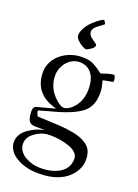

<svg xmlns="http://www.w3.org/2000/svg" viewBox="-171 -703 767 1067"><g transform="rotate(20 212.5 -170.0)"><path d="M209.2 -607.2Q241 -633.1 251 -633.1Q253.2 -633.1 258.5 -624.9Q263.9 -616.7 263.9 -613Q263.9 -611.6 254.5 -604.9Q245.1 -598.1 234.1 -589.8Q204.1 -567.9 204.1 -548.1Q204.1 -528.8 223.4 -514.2Q231.2 -508.3 239 -503.2Q258.1 -490.7 258.1 -485.1Q258.1 -472.2 238.3 -459.1Q218.5 -446 210.8 -446Q203.1 -446 187.5 -455.1Q171.9 -464.1 158.4 -477.7Q145 -491.2 145 -506.6Q145 -522 155 -542.7Q165 -563.5 179.4 -579Q193.8 -594.5 209.2 -607.2ZM70.3 86.7Q101.3 67.9 124.3 61.5Q147.2 55.2 147.5 54.7Q147.7 54.2 145.8 54.2L133.1 54H96.9Q63.7 54 54 33Q44.9 10.5 44.9 -18.3Q44.9 -47.1 64.9 -51Q168.9 -78.4 168.9 -79.3Q168.9 -80.3 159.9 -82Q31 -118.7 31 -246.1Q31 -278.8 46.3 -307.6Q61.5 -336.4 86.7 -356Q140.6 -397.9 210 -397.9Q252 -397.9 275.5 -385.3Q299.1 -372.6 309.8 -365Q320.6 -357.4 326.8 -352.2Q333 -346.9 334 -346.9Q335 -346.9 347.2 -351.1Q384 -364.3 407 -366Q411.9 -366 415.4 -355.2Q418.9 -344.5 418.9 -335.2Q418.9 -325.9 413.1 -325.9Q403.3 -325 380.6 -320.4Q357.9 -315.9 357.9 -314.7Q357.9 -313.5 360.8 -304Q370.1 -275.4 370.1 -243.4Q370.1 -211.4 362.2 -186.5Q354.2 -161.6 338.4 -143.1Q299.1 -97.4 175.8 -62.5Q158.9 -57.9 127.6 -49.2Q96.2 -40.5 80.1 -35.9Q77.9 -35.9 77.9 -30.6Q77.9 -25.4 80.6 -18.8Q86.9 -2.9 90.1 -2.9Q118.7 -1.2 155.8 0Q192.9 1.2 217.9 2.9Q242.9 4.6 262.5 7Q282 9.3 304.1 13.7Q326.2 18.1 342.7 24Q359.1 30 375 39.4Q390.9 48.8 400.9 60.5Q423.1 86.7 423.1 130.9Q423.1 175 394.5 213.6Q335.4 293 200 293Q112.3 293 54.2 251.2Q35.2 237.5 23.6 217.3Q12 197 12 175.8Q12 154.5 20.1 137.7Q28.3 120.8 40.8 108.9Q53.2 96.9 70.3 86.7ZM108.6 237.3Q150.4 261 199 261Q279.3 261 325.2 224.6Q360.1 196.5 360.1 147.9Q360.1 128.7 344 113.3Q327.9 97.9 302 89.1Q248.8 71 189 71Q149.9 71 119.4 88.5Q88.9 106 75.9 124.8Q63 143.6 63 166Q63 188.5 75.7 207.2Q88.4 225.8 108.6 237.3ZM159.7 -123.8Q189.2 -97.9 205.2 -97.9Q221.2 -97.9 237.5 -108.4Q253.9 -118.9 268.6 -137.2Q302 -179.4 302 -240.6Q302 -301.8 275.9 -334.4Q249.8 -366.9 205.1 -366.9Q178 -366.9 154.1 -351.4Q130.1 -335.9 115.6 -308.8Q101.1 -281.7 101.1 -252.1Q101.1 -222.4 109.9 -197.1Q118.7 -171.9 131.7 -154.4Q144.8 -137 159.7 -123.8Z"/></g></svg>

Font: Fanwood Text
Style: Regular
Weight: 400
Version: Version 1.1001